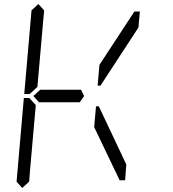

<svg xmlns="http://www.w3.org/2000/svg" viewBox="-20 -975 856 950"><path d="M381 -531 396 -500 375 -469H374H353H352H242H178H173L145 -500L179 -531H184H231H358H359H380ZM136 -924 170 -955 198 -924V-918L194 -875L165 -545L127 -510H100ZM124 -76 90 -45 62 -76 98 -490H125L157 -455L128 -125L125 -83ZM645 -918H672L665 -839L477 -551H463L472 -654ZM605 -161 599 -83H572L446 -346L455 -449H469Z"/></svg>

Font: DSEG14 Classic
Style: Light Italic
Weight: 300
Designer: Keshikan(Twitter:@keshinomi_88pro)
Version: Version 0.46